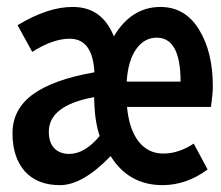

<svg xmlns="http://www.w3.org/2000/svg" viewBox="-20 -523 640 555"><path d="M121.1 -142.1Q121.1 -111.3 136.7 -94.7Q152.3 -78.1 180.2 -78.1Q225.1 -78.1 268.1 -129.9Q254.9 -168.9 252.9 -219.2L252 -242.2Q121.1 -218.3 121.1 -142.1ZM502 -287.1Q502 -414.1 433.1 -414.1Q397 -414.1 373.5 -380.9Q350.1 -347.7 346.2 -287.1ZM252.9 -314Q248 -411.1 181.2 -411.1Q133.3 -411.1 73.2 -373L30.8 -450.2Q118.7 -503.4 190.9 -502.9Q274.9 -502.9 309.1 -418Q359.9 -502.9 443.8 -502.9Q515.6 -502.9 555.7 -437Q595.7 -371.1 595.2 -272Q595.2 -252 589.8 -213.9H347.2Q353 -149.9 380.4 -114.3Q408.2 -79.1 452.1 -79.1Q496.1 -79.1 540 -107.9L580.1 -33.2Q520 11.7 450.2 12.2Q352.1 12.2 299.8 -71.8Q218.8 12.2 153.3 12.2Q87.9 12.2 51.8 -27.8Q16.1 -68.4 16.1 -137.7Q16.1 -207 74.7 -250Q133.3 -293 252.9 -314Z"/></svg>

Font: SourceCodePro-Semibold
Style: Regular
Weight: 600
Monospace: yes
Designer: Paul D. Hunt
Foundry: Adobe Systems Incorporated
Version: Version 1.009;PS 1.000;hotconv 1.0.70;makeotf.lib2.5.5900